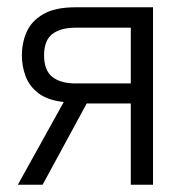

<svg xmlns="http://www.w3.org/2000/svg" viewBox="-20 -507 515 527"><path d="M29 0 155 -227Q110 -232 85 -251.5Q60 -271 50 -298.5Q40 -326 40 -355Q40 -389 53 -419Q66 -449 98.5 -468Q131 -487 187 -487H400V0H339V-223H218L97 0ZM188 -278H339V-431H188Q146 -431 123.5 -413.5Q101 -396 101 -355Q101 -314 123.5 -296Q146 -278 188 -278Z"/></svg>

Font: Zen Kaku Gothic New
Style: Regular
Weight: 400
Designer: Yoshimichi Ohira
Foundry: Positype
Version: Version 1.001